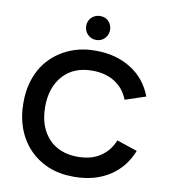

<svg xmlns="http://www.w3.org/2000/svg" viewBox="-98 -993 961 1091"><g transform="rotate(10 382.5 -447.0)"><path d="M402.5 15H398Q318 15 254 -11.5Q188 -39.5 142 -88Q95.5 -137 71 -204Q47 -269 47 -344.5V-355.5Q47 -408 58.5 -454.5Q70.5 -503.5 93 -544Q115.5 -584 148 -615.5Q180.5 -647 220 -668.5Q260 -690.5 305.5 -701.5Q348.5 -712 396 -712H402.5Q520.5 -712 606.5 -657Q691 -604 728.5 -505.5L610 -466Q598 -496.5 579 -521Q559.5 -545 533.5 -562Q507.5 -579 474.5 -588Q441.5 -597 402.5 -597Q294 -597 233.5 -529Q172.5 -461.5 172.5 -349Q172.5 -290 189 -243.5Q205.5 -198 236 -165.5Q266 -133.5 308.5 -117Q351 -100.5 402.5 -100.5Q481.5 -100.5 533.5 -135.5Q586 -171 610 -231.5L728.5 -191.5Q689.5 -93 606 -39.5Q521 15 402.5 15ZM391.5 -772.5Q362 -772.5 342.2 -792.8Q322.5 -813 322.5 -842Q322.5 -872.5 342.8 -891.5Q363 -910.5 391.5 -910.5Q424 -910.5 442 -889.5Q460 -868.5 460 -842Q460 -813 440.5 -792.8Q421 -772.5 391.5 -772.5Z"/></g></svg>

Font: Acari Sans Neue
Style: Bold
Weight: 700
Designer: Alfredo Marco Pradil (font), Cristiano Sobral (main changes)
Foundry: Hanken Design Co. (font), Cristiano Sobral (main changes)
Version: Version 2.459;March 19, 2022;FontCreator 14.0.0.2808 64-bit;